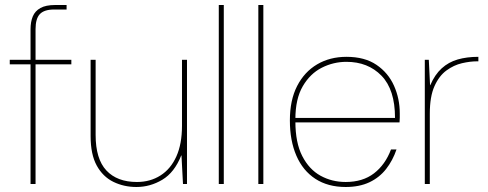

<svg xmlns="http://www.w3.org/2000/svg" viewBox="-20 -735 1951 767"><path d="M102 0V-618Q102 -648 111 -669.5Q120 -691 141.5 -703Q163 -715 200 -715H246V-697H196Q157 -697 139.5 -679Q122 -661 122 -618V0ZM19 -478V-496H265V-478Z M525 12Q475 12 433 -8.5Q391 -29 366.5 -73.5Q342 -118 342 -191V-496H362V-196Q362 -100 405 -54Q448 -8 527 -8Q580 -8 621 -34Q662 -60 684.5 -110Q707 -160 707 -232V-496H727V0H711L705 -114H704Q677 -46 628.5 -17Q580 12 525 12Z M854 0V-715H874V0Z M1012 0V-715H1032V0Z M1361 12Q1290 12 1240 -20.5Q1190 -53 1164 -113Q1138 -173 1138 -254Q1138 -335 1167 -391.5Q1196 -448 1247 -478Q1298 -508 1364 -508Q1437 -508 1484 -476Q1531 -444 1554 -392.5Q1577 -341 1577 -282Q1577 -272 1577 -264.5Q1577 -257 1576 -246H1149V-264H1558Q1558 -377 1504 -432.5Q1450 -488 1364 -488Q1312 -488 1265.5 -464.5Q1219 -441 1189.5 -390.5Q1160 -340 1160 -259V-250Q1160 -165 1187.5 -111.5Q1215 -58 1260.5 -33Q1306 -8 1361 -8Q1429 -8 1474 -42.5Q1519 -77 1542 -138H1564Q1549 -94 1522.5 -60Q1496 -26 1456 -7Q1416 12 1361 12Z M1677 0V-496H1693L1698 -395H1699Q1717 -437 1744.5 -462Q1772 -487 1808.5 -497.5Q1845 -508 1891 -508V-490H1885Q1858 -490 1825.5 -482.5Q1793 -475 1763.5 -453.5Q1734 -432 1715.5 -390.5Q1697 -349 1697 -281V0Z"/></svg>

Font: DM Sans 28pt Thin
Style: Regular
Weight: 250
Version: Version 4.004;gftools[0.9.30]